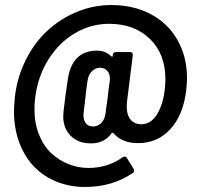

<svg xmlns="http://www.w3.org/2000/svg" viewBox="-20 -661 794 759"><path d="M419.9 -641.1Q507.3 -641.1 575.2 -605.5Q643.1 -569.8 681.2 -503.7Q719.2 -437.5 719.2 -352.1Q719.2 -330.6 715.8 -300.8Q703.1 -203.6 652.3 -149.4Q601.6 -95.2 525.9 -95.2Q461.9 -95.2 428.2 -134.8Q423.8 -137.7 420.9 -133.8Q392.6 -94.2 339.8 -94.2Q289.1 -94.2 259.5 -124Q230 -153.8 230 -201.2Q230 -209.5 231.4 -223.1Q232.9 -236.8 235.4 -254.9Q237.8 -272.9 238.8 -283.2Q239.3 -289.1 248 -347.2Q265.1 -460.9 363.8 -460.9Q397 -460.9 418.9 -439Q425.8 -433.6 425.8 -440.9V-443.8Q427.2 -455.1 439 -455.1H494.1Q506.3 -455.1 504.9 -441.9L481.9 -257.8Q481 -251 481 -238.8Q481 -205.6 496.6 -187.7Q512.2 -169.9 539.1 -169.9Q575.2 -169.9 599.1 -206.5Q623 -243.2 630.9 -303.2Q633.8 -325.7 633.8 -348.1Q633.8 -447.8 572.5 -507.3Q511.2 -566.9 411.1 -566.9Q339.4 -566.9 276.4 -529.8Q213.4 -492.7 171.4 -425.8Q129.4 -358.9 119.1 -274.9Q116.2 -251 116.2 -229Q116.2 -173.8 134.3 -128.7Q152.3 -83.5 182.6 -55.4Q212.9 -27.3 250.7 -12.2Q288.6 2.9 330.1 2.9Q405.3 2.9 464.8 -39.1Q469.2 -42 473.1 -42Q479 -42 481.9 -36.1L507.8 5.9Q509.8 8.8 509.8 14.2Q509.8 19.5 504.9 22.9Q424.3 78.1 315.9 78.1Q255.9 78.1 204.3 57.4Q152.8 36.6 115.5 -1.5Q78.1 -39.6 56.6 -96.4Q35.2 -153.3 35.2 -222.2Q35.2 -239.7 39.1 -279.8Q48.3 -357.9 82.8 -425.8Q117.2 -493.7 168.2 -540.5Q219.2 -587.4 284.4 -614.3Q349.6 -641.1 419.9 -641.1ZM347.2 -161.1Q366.7 -161.1 380.4 -175Q394 -189 397 -211.9L405.8 -276.9Q407.7 -298.8 414.1 -342.8Q416.5 -364.7 405.8 -378.9Q395 -393.1 376 -393.1Q356.9 -393.1 343 -378.9Q329.1 -364.7 326.2 -342.8Q325.7 -340.3 322.3 -315.7Q318.8 -291 317.9 -275.9L310.1 -211.9Q308.6 -188.5 318.4 -174.8Q328.1 -161.1 347.2 -161.1Z"/></svg>

Font: Barlow Condensed SemiBold
Style: Regular
Weight: 600
Width: 3
Designer: Jeremy Tribby
Foundry: Tribby Type
Version: Version 1.422;hotconv 1.0.109;makeotfexe 2.5.65596